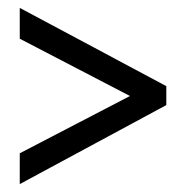

<svg xmlns="http://www.w3.org/2000/svg" viewBox="-20 -588 469 486"><path d="M30 -122V-200L309 -345L30 -490V-568L401 -370V-322Z"/></svg>

Font: Noto Sans Kannada ExtraCondensed
Style: Regular
Weight: 400
Width: 2
Designer: Jelle Bosma - Monotype Design Team
Foundry: Monotype Imaging Inc.
Version: Version 2.005; ttfautohint (v1.8.4.7-5d5b)